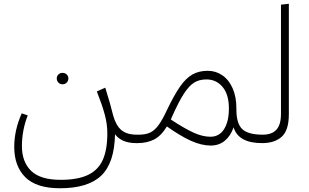

<svg xmlns="http://www.w3.org/2000/svg" viewBox="-20 -764 1647 1025"><path d="M727 -23 707 0Q630 0 594 -47Q591 106 520.5 173.5Q450 241 300 241Q174 241 115 182Q56 123 56 20Q56 -69 96 -159L128 -148Q97 -68 97 16Q97 100 146 148Q195 196 304 196Q395 196 449.5 170Q504 144 528.5 90Q553 36 553 -53Q553 -101 539.5 -151.5Q526 -202 497 -276L542 -296Q571 -203 584 -148Q599 -94 628 -69.5Q657 -45 711 -45ZM283 -345Q283 -358 292 -366.5Q301 -375 314 -375Q327 -375 336 -366.5Q345 -358 345 -345Q345 -332 336 -323Q327 -314 314 -314Q301 -314 292 -323Q283 -332 283 -345Z M1399 -23 1379 0Q1253 0 1227 -84Q1211 -38 1180 -12.5Q1149 13 1105 13Q1055 13 998 -13Q941 -39 871 -89Q840 -38 802 -19Q764 0 714 0H707L687 -23L711 -45H721Q757 -45 781 -56Q805 -67 826 -95.5Q847 -124 872 -178Q911 -259 942 -303Q973 -347 1007.5 -366.5Q1042 -386 1089 -386Q1132 -386 1167 -362Q1202 -338 1222 -292.5Q1242 -247 1242 -185V-179Q1242 -105 1273 -75Q1304 -45 1383 -45ZM1202 -185Q1202 -259 1168.5 -299.5Q1135 -340 1082 -340Q1044 -340 1016.5 -323Q989 -306 961.5 -263.5Q934 -221 897 -138Q893 -130 892 -126Q963 -79 1012 -56.5Q1061 -34 1103 -34Q1151 -34 1176.5 -75Q1202 -116 1202 -185Z M1359 -23 1383 -45Q1431 -45 1455.5 -71.5Q1480 -98 1480 -157V-739L1522 -744V-154Q1522 -69 1484.5 -34.5Q1447 0 1379 0Z"/></svg>

Font: FiraGO ExtraLight
Style: Regular
Weight: 200
Designer: bBox Type
Foundry: bBox Type GmbH
Version: Version 1.001